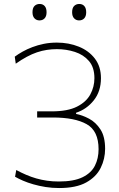

<svg xmlns="http://www.w3.org/2000/svg" viewBox="-20 -940 600 969"><path d="M278.5 9Q243 9 210 3.8Q177 -1.5 148.2 -9.8Q119.5 -18 96 -28.2Q72.5 -38.5 56 -48L62 -82Q87 -68.5 112 -57.8Q137 -47 163.2 -39.5Q189.5 -32 217.8 -28Q246 -24 276.5 -24Q352.5 -24 396.5 -45.5Q440.5 -67 459 -103.8Q477.5 -140.5 477.5 -187Q477.5 -279.5 417.5 -313.2Q357.5 -347 246.5 -347Q224 -347 205.2 -347Q186.5 -347 167.5 -347V-378Q183.5 -378 200.8 -378Q218 -378 241.5 -378Q321.5 -378 368.5 -401.8Q415.5 -425.5 436 -463.8Q456.5 -502 456.5 -545.5Q456.5 -600 429 -632Q401.5 -664 358 -678Q314.5 -692 267 -692Q241.5 -692 216.8 -688.2Q192 -684.5 166.8 -676Q141.5 -667.5 115 -653.2Q88.5 -639 59.5 -618.5L54.5 -654Q72 -667 94.2 -679.5Q116.5 -692 143.5 -702.2Q170.5 -712.5 201.5 -718.8Q232.5 -725 267 -725Q327 -725 377.8 -704.5Q428.5 -684 459 -644Q489.5 -604 489.5 -545.5Q489.5 -479 453.5 -433.8Q417.5 -388.5 364 -371V-365Q395.5 -359 429.5 -341Q463.5 -323 487 -286.8Q510.5 -250.5 510.5 -189Q510.5 -138 488.2 -92.8Q466 -47.5 415.2 -19.2Q364.5 9 278.5 9ZM379 -837Q364 -837 354 -847.5Q344 -858 344 -878Q344 -900 354.2 -910Q364.5 -920 380 -920Q396 -920 405.5 -909.5Q415 -899 415 -878Q415 -858 405.2 -847.5Q395.5 -837 379 -837ZM179 -837Q164 -837 154 -847.5Q144 -858 144 -878Q144 -900 154.2 -910Q164.5 -920 180 -920Q196 -920 205.5 -909.5Q215 -899 215 -878Q215 -858 205.2 -847.5Q195.5 -837 179 -837Z"/></svg>

Font: Commissioner Thin
Style: Regular
Weight: 100
Designer: Kostas Bartsokas
Foundry: Kostas Bartsokas
Version: Version 1.001;gftools[0.9.23]